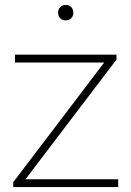

<svg xmlns="http://www.w3.org/2000/svg" viewBox="-20 -763 534 783"><path d="M34 0V-20L405 -508H41V-540H455V-520L84 -32H462V0ZM248 -680Q234.5 -680 225.8 -688.5Q217 -697 217 -711Q217 -725.5 225.8 -734.2Q234.5 -743 248 -743Q261.5 -743 270.2 -734.2Q279 -725.5 279 -711Q279 -697 270.2 -688.5Q261.5 -680 248 -680Z"/></svg>

Font: Encode Sans Exp Th
Style: Regular
Weight: 100
Width: 7
Designer: Multiple Designers
Foundry: Impallari Type
Version: Version 3.002; ttfautohint (v1.8.3) -l 8 -r 50 -G 200 -x 14 